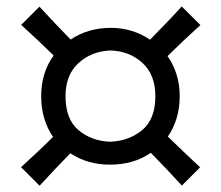

<svg xmlns="http://www.w3.org/2000/svg" viewBox="-20 -638 692 601"><path d="M549.3 -57.1Q523.9 -85 499.5 -110.6Q475.1 -136.2 452.1 -159.7Q398.4 -122.6 324.7 -122.6Q253.4 -122.6 200.2 -158.2Q177.7 -135.3 153.3 -109.6Q128.9 -84 104 -56.6L45.9 -114.7Q72.8 -139.2 98.1 -163.1Q123.5 -187 146 -209.5Q128.4 -234.9 118.7 -266.8Q108.9 -298.8 108.9 -336.9Q108.9 -410.6 147.9 -464.4Q101.1 -510.3 46.4 -560.1L103.5 -617.2Q128.9 -589.4 153.6 -563.5Q178.2 -537.6 201.2 -514.2Q255.4 -550.8 326.7 -550.8Q362.3 -550.8 393.3 -541Q424.3 -531.2 449.7 -513.7Q472.7 -537.1 498 -563.5Q523.4 -589.8 548.8 -617.7L607.4 -559.6Q551.8 -509.3 504.4 -462.4Q522.5 -437 532.5 -405.3Q542.5 -373.5 542.5 -336.9Q542.5 -299.3 532.7 -267.6Q522.9 -235.8 505.4 -210.4Q528.3 -188 554 -163.6Q579.6 -139.2 606.4 -114.3ZM324.7 -194.3Q384.3 -196.8 425.3 -231Q466.3 -265.1 466.3 -336.9Q466.3 -403.8 426 -440.9Q385.7 -478 326.2 -480Q267.1 -478 226.1 -440.9Q185.1 -403.8 185.1 -336.9Q185.1 -265.1 225.3 -231Q265.6 -196.8 324.7 -194.3Z"/></svg>

Font: Pinar DS3-Regular
Style: Regular
Weight: 400
Designer: Amin Abedi
Version: Version 2.000